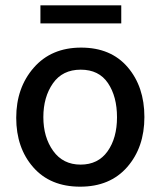

<svg xmlns="http://www.w3.org/2000/svg" viewBox="-20 -693 604 722"><path d="M436 -605H132V-673H436ZM283.5 -431Q215 -431 179 -379.5Q143 -328 143 -252.5Q143 -177 180 -125.5Q217 -74 283 -74Q349 -74 384.5 -124Q420 -174 420 -252Q420 -330 386 -380.5Q352 -431 283.5 -431ZM460 -440.5Q523 -367 523 -253Q523 -139 458.5 -65Q394 9 281.5 9Q169 9 105 -64Q41 -137 41 -250Q41 -363 107 -438.5Q173 -514 285 -514Q397 -514 460 -440.5Z"/></svg>

Font: Hind Jalandhar Medium
Style: Regular
Weight: 500
Designer: Namrata Goyal
Foundry: Indian Type Foundry
Version: Version 0.702;PS 1.0;hotconv 1.0.81;makeotf.lib2.5.63406